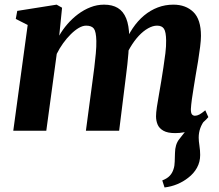

<svg xmlns="http://www.w3.org/2000/svg" viewBox="-20 -576 964 846"><path d="M705 250 695 219Q717 210.5 728.2 198.2Q739.5 186 744.5 169.5Q749.5 155 749.8 136.8Q750 118.5 751 98.5Q751.5 60 769.8 37.2Q788 14.5 803 -5L884 -49Q869.5 -31 862.5 -11.2Q855.5 8.5 855.5 30.5Q855.5 45 858.8 66.2Q862 87.5 862 107Q862 137.5 848 163Q834 188.5 809 207.5Q787.5 224.5 761 235.5Q734.5 246.5 705 250ZM253.5 -542 241 -419Q256 -445.5 277.2 -470Q298.5 -494.5 324.2 -513.8Q350 -533 378.8 -544.2Q407.5 -555.5 438.5 -555.5Q475 -555.5 499.2 -540.8Q523.5 -526 536 -495Q548.5 -464 549.5 -415Q549.5 -407.5 549 -398Q548.5 -388.5 547.5 -378.5Q546.5 -368.5 545.5 -358.5L526 -376Q542.5 -418.5 564.8 -451.5Q587 -484.5 615 -507.8Q643 -531 675.2 -543.2Q707.5 -555.5 744 -555.5Q798.5 -555.5 832 -523Q865.5 -490.5 865.5 -418Q865.5 -399.5 861.8 -369.5Q858 -339.5 852.8 -306.8Q847.5 -274 842.5 -246.5Q838.5 -221 833.8 -193Q829 -165 825.5 -139.2Q822 -113.5 821 -95Q821 -77 826.2 -71.5Q831.5 -66 839 -66Q848 -66 858.2 -71.2Q868.5 -76.5 884.5 -90L898 -60Q891 -51 872.2 -34.2Q853.5 -17.5 823.5 -3.5Q793.5 10.5 751.5 10.5Q718.5 10.5 700 0Q681.5 -10.5 674.5 -27.2Q667.5 -44 667.5 -63.5Q667.5 -78.5 671.2 -104.2Q675 -130 680.5 -160Q686 -190 690.5 -218.5Q695 -246.5 700 -278.8Q705 -311 708.8 -342Q712.5 -373 712 -398Q711.5 -435.5 702.5 -449.2Q693.5 -463 672 -463Q653.5 -463 632.5 -451.2Q611.5 -439.5 591.2 -417.8Q571 -396 553.8 -366.8Q536.5 -337.5 525.5 -302.5L548.5 -387.5Q547.5 -365.5 545.8 -341.2Q544 -317 541.2 -292.5Q538.5 -268 535.5 -245L505 0H358.5L387.5 -217.5Q391.5 -246.5 395.5 -278.5Q399.5 -310.5 402.2 -341Q405 -371.5 404.5 -396Q403.5 -437 393.5 -450Q383.5 -463 359.5 -463Q344.5 -463 327.2 -453Q310 -443 292 -425.2Q274 -407.5 258 -385.2Q242 -363 230 -338.5L184 0H38.5L102 -466L49.5 -492.5L56 -528L229.5 -555.5Z"/></svg>

Font: Merriweather 48pt ExtraBold
Style: Italic
Weight: 800
Italic angle: -7.8°
Version: Version 2.101